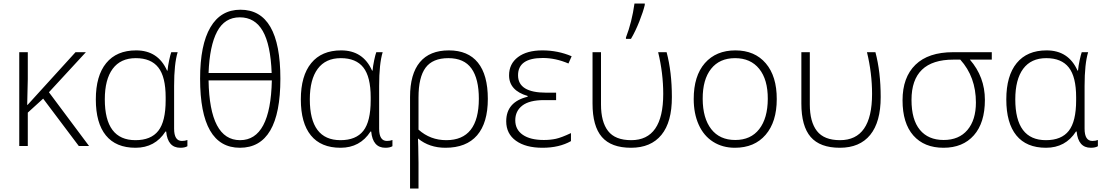

<svg xmlns="http://www.w3.org/2000/svg" viewBox="-20 -826 6244 1086"><path d="M137.2 0H88.9V-530.8H137.2V-378.9L133.8 -232.9H136.2L407.2 -530.8H465.8L256.8 -304.2L483.9 0H425.8L224.1 -268.1L137.2 -189Z M750 -541Q874 -541 924.8 -426.8H927.7Q929.7 -452.1 936.8 -485.1Q943.8 -518.1 948.7 -530.8H984.9Q964.8 -465.3 964.8 -339.8V-98.1Q964.8 -28.8 1008.8 -28.8Q1026.9 -28.8 1040 -34.2V1Q1025.9 9.8 1000 9.8Q928.7 9.8 919.9 -82H916Q856.9 9.8 746.6 9.8Q635.7 9.8 578.9 -60.1Q522 -129.9 522 -263.7Q522 -397.5 580.8 -469.2Q639.6 -541 750 -541ZM746.1 -33.2Q834 -33.2 875.5 -86.2Q917 -139.2 917 -258.8V-275.9Q917 -391.6 875.5 -444.3Q834 -497.1 748 -497.1Q662.1 -497.1 617.4 -436.8Q572.8 -376.5 572.8 -264.2Q572.8 -33.2 746.1 -33.2Z M1159.7 -413.1H1516.6Q1510.7 -573.2 1466.3 -650.6Q1421.9 -728 1336.4 -728Q1251 -728 1208.3 -647.7Q1165.5 -567.4 1159.7 -413.1ZM1517.6 -371.1H1159.7Q1165.5 -33.2 1337.9 -33.2Q1510.3 -33.2 1517.6 -371.1ZM1339.8 -771Q1565.9 -771.5 1565.9 -380.9Q1565.9 9.8 1336.9 9.8Q1111.8 9.8 1111.8 -380.9Q1111.8 -572.3 1170.2 -671.6Q1228.5 -771 1339.8 -771Z M1909.7 -541Q2033.7 -541 2084.5 -426.8H2087.4Q2089.4 -452.1 2096.4 -485.1Q2103.5 -518.1 2108.4 -530.8H2144.5Q2124.5 -465.3 2124.5 -339.8V-98.1Q2124.5 -28.8 2168.5 -28.8Q2186.5 -28.8 2199.7 -34.2V1Q2185.5 9.8 2159.7 9.8Q2088.4 9.8 2079.6 -82H2075.7Q2016.6 9.8 1906.2 9.8Q1795.4 9.8 1738.5 -60.1Q1681.6 -129.9 1681.6 -263.7Q1681.6 -397.5 1740.5 -469.2Q1799.3 -541 1909.7 -541ZM1905.8 -33.2Q1993.7 -33.2 2035.2 -86.2Q2076.7 -139.2 2076.7 -258.8V-275.9Q2076.7 -391.6 2035.2 -444.3Q1993.7 -497.1 1907.7 -497.1Q1821.8 -497.1 1777.1 -436.8Q1732.4 -376.5 1732.4 -264.2Q1732.4 -33.2 1905.8 -33.2Z M2504.4 -33.2Q2688 -33.2 2688.5 -267.1Q2688.5 -380.4 2646.7 -438.7Q2605 -497.1 2516.1 -497.1Q2427.2 -497.1 2387.2 -443.1Q2347.2 -389.2 2347.2 -274.9V-92.8Q2413.6 -33.2 2504.4 -33.2ZM2499.5 9.8Q2408.7 9.8 2345.2 -42H2344.2L2345.7 3.9L2347.2 95.2V240.2H2299.3V-276.9Q2299.3 -407.7 2355 -474.4Q2410.6 -541 2519 -541Q2627.4 -541 2683.3 -471.7Q2739.3 -402.3 2739.3 -266.6Q2739.3 -130.9 2678.5 -60.5Q2617.7 9.8 2499.5 9.8Z M3125.5 -301.8V-259.8H3057.1Q2974.6 -259.8 2934.6 -229Q2894.5 -198.2 2894.5 -145.5Q2894.5 -92.8 2937 -63.5Q2979.5 -34.2 3056.2 -34.2Q3093.3 -34.2 3124.5 -41Q3155.8 -47.9 3209.5 -73.2V-27.8Q3143.1 9.8 3048.3 9.8Q2953.6 9.8 2898.4 -29.8Q2843.3 -69.3 2843.3 -140.1Q2843.3 -249.5 2964.4 -278.8V-283.2Q2859.4 -314 2859.4 -399.9Q2859.4 -464.8 2909.7 -502.9Q2960 -541 3047.9 -541Q3135.7 -541 3213.4 -507.8L3195.3 -466.8Q3122.6 -498 3050.3 -498Q2909.7 -498 2910.2 -399.9Q2910.2 -301.8 3069.3 -301.8Z M3780.3 -277.3Q3780.8 -135.7 3721.2 -63Q3661.6 9.8 3549.3 9.8Q3437 9.8 3384.3 -51.3Q3331.5 -112.3 3331.5 -240.2V-530.8H3379.4V-234.9Q3379.4 -136.7 3419.4 -85Q3459.5 -33.2 3550.3 -33.2Q3731.4 -33.2 3731.4 -294.9Q3731.4 -412.1 3702.6 -530.8H3750.5Q3780.3 -418.9 3780.3 -277.3ZM3627 -806.2V-797.9Q3618.2 -760.3 3596.2 -704.6Q3574.2 -648.9 3548.8 -606H3520.5V-613.8Q3554.2 -701.2 3568.8 -806.2Z M4002 -436.5Q3954.1 -376 3954.6 -266.6Q3955.1 -157.2 4002.9 -95.7Q4050.8 -34.2 4138.7 -34.2Q4226.6 -34.2 4274.4 -95.7Q4322.3 -157.2 4322.8 -266.6Q4323.2 -376 4274.4 -436.5Q4225.6 -497.1 4137.7 -497.1Q4049.8 -497.1 4002 -436.5ZM4373.5 -265.1Q4373.5 -136.7 4310.5 -63.5Q4247.6 9.8 4136.7 9.8Q4066.9 9.8 4013.7 -23.9Q3960.4 -57.6 3932.1 -120.6Q3903.8 -183.6 3903.8 -266.1Q3903.8 -396.5 3966.8 -468.8Q4030.3 -541 4139.6 -541Q4249 -541 4311.5 -467.8Q4374 -394.5 4373.5 -265.1Z M4512.7 -240.2V-530.8H4560.5V-234.9Q4560.5 -136.7 4600.8 -85Q4641.1 -33.2 4731.4 -33.2Q4912.6 -33.2 4912.6 -294.9Q4912.6 -412.1 4883.8 -530.8H4931.6Q4961.4 -418.9 4961.4 -277.3Q4961.4 -135.7 4902.1 -63Q4842.8 9.8 4730.5 9.8Q4618.2 9.8 4565.4 -51.3Q4512.7 -112.3 4512.7 -240.2Z M5373 -488.8Q5135.7 -488.8 5135.7 -260.7Q5135.7 -148.9 5183.1 -91.6Q5230.5 -34.2 5317.4 -34.2Q5404.3 -34.2 5452.1 -90.8Q5500 -147.5 5500 -246.1Q5500 -391.1 5411.6 -488.8ZM5371.1 -530.8H5589.8V-488.8H5465.8Q5550.8 -391.1 5550.8 -261.2Q5550.8 -131.3 5488.5 -60.8Q5426.3 9.8 5316.9 9.8Q5207.5 9.8 5146.2 -59.6Q5085 -128.9 5085 -258.8Q5085 -388.7 5158 -459.7Q5231 -530.8 5371.1 -530.8Z M5899.9 -541Q6023.9 -541 6074.7 -426.8H6077.6Q6079.6 -452.1 6086.7 -485.1Q6093.8 -518.1 6098.6 -530.8H6134.8Q6114.7 -465.3 6114.7 -339.8V-98.1Q6114.7 -28.8 6158.7 -28.8Q6176.8 -28.8 6189.9 -34.2V1Q6175.8 9.8 6149.9 9.8Q6078.6 9.8 6069.8 -82H6065.9Q6006.8 9.8 5896.5 9.8Q5785.6 9.8 5728.8 -60.1Q5671.9 -129.9 5671.9 -263.7Q5671.9 -397.5 5730.7 -469.2Q5789.6 -541 5899.9 -541ZM5896 -33.2Q5983.9 -33.2 6025.4 -86.2Q6066.9 -139.2 6066.9 -258.8V-275.9Q6066.9 -391.6 6025.4 -444.3Q5983.9 -497.1 5897.9 -497.1Q5812 -497.1 5767.3 -436.8Q5722.7 -376.5 5722.7 -264.2Q5722.7 -33.2 5896 -33.2Z"/></svg>

Font: OpenSans-Light
Style: Regular
Weight: 300
Foundry: Ascender Corporation
Version: Version 1.10